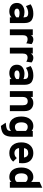

<svg xmlns="http://www.w3.org/2000/svg" viewBox="1638 -2400 962 4277"><g transform="rotate(90 2118.5 -261.0)"><path d="M365 -37Q316 12 233 12Q150 12 97.5 -32Q45 -76 45 -157Q45 -240 104.5 -283Q164 -326 248 -326Q315 -326 365 -302V-328Q365 -409 273 -409Q189 -409 115 -358L75 -463Q164 -523 284 -523Q325 -523 356.5 -516Q388 -509 422 -490Q456 -471 474.5 -429.5Q493 -388 493 -326V0H365ZM172 -157Q172 -132 194.5 -117Q217 -102 258 -102Q319 -102 365 -144V-199Q323 -216 270 -216Q226 -216 199 -201.5Q172 -187 172 -157Z M763 -466Q790 -523 858 -523Q915 -523 962 -484L944 -365Q902 -395 851 -395Q763 -395 763 -285V0H633V-511H763Z M1172 -466Q1199 -523 1267 -523Q1324 -523 1371 -484L1353 -365Q1311 -395 1260 -395Q1172 -395 1172 -285V0H1042V-511H1172Z M1741 -37Q1692 12 1609 12Q1526 12 1473.5 -32Q1421 -76 1421 -157Q1421 -240 1480.5 -283Q1540 -326 1624 -326Q1691 -326 1741 -302V-328Q1741 -409 1649 -409Q1565 -409 1491 -358L1451 -463Q1540 -523 1660 -523Q1701 -523 1732.5 -516Q1764 -509 1798 -490Q1832 -471 1850.5 -429.5Q1869 -388 1869 -326V0H1741ZM1548 -157Q1548 -132 1570.5 -117Q1593 -102 1634 -102Q1695 -102 1741 -144V-199Q1699 -216 1646 -216Q1602 -216 1575 -201.5Q1548 -187 1548 -157Z M2325 -280Q2325 -342 2303.5 -370Q2282 -398 2236 -398Q2139 -398 2139 -282V0H2009V-511H2139V-463Q2188 -523 2276 -523Q2352 -523 2403.5 -475.5Q2455 -428 2455 -322V0H2325Z M2713 92Q2819 84 2857.5 62.5Q2896 41 2896 -13V-27Q2857 12 2786 12Q2691 12 2633 -57.5Q2575 -127 2575 -256Q2575 -378 2633.5 -450.5Q2692 -523 2787 -523Q2855 -523 2896 -484V-511H3026V-69Q3026 68 2975.5 128.5Q2925 189 2785 200ZM2705 -256Q2705 -191 2731 -152Q2757 -113 2807 -113Q2866 -113 2896 -154V-356Q2861 -398 2807 -398Q2758 -398 2731.5 -361.5Q2705 -325 2705 -256Z M3390 12Q3279 12 3215 -59Q3151 -130 3151 -256Q3151 -379 3215.5 -451Q3280 -523 3390 -523Q3490 -523 3553 -461.5Q3616 -400 3616 -282Q3616 -233 3612 -205H3279Q3283 -157 3314.5 -129.5Q3346 -102 3390 -102Q3458 -102 3500 -155L3580 -74Q3509 12 3390 12ZM3280 -315H3489Q3483 -359 3456.5 -384Q3430 -409 3390 -409Q3292 -409 3280 -315Z M3922 12Q3824 12 3767.5 -58Q3711 -128 3711 -256Q3711 -378 3770.5 -450.5Q3830 -523 3923 -523Q3993 -523 4032 -474V-663L4162 -722V0H4032V-37Q3999 12 3922 12ZM3841 -256Q3841 -189 3867.5 -151Q3894 -113 3943 -113Q4003 -113 4032 -154V-356Q4001 -398 3943 -398Q3894 -398 3867.5 -361.5Q3841 -325 3841 -256Z"/></g></svg>

Font: ReCut ExtraBold
Style: Regular
Weight: 800
Designer: Giant Group (for alternate capitals set)
Version: Version 2.002;FEAKit 1.0